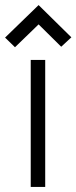

<svg xmlns="http://www.w3.org/2000/svg" viewBox="-83 -736 301 756"><path d="M198 -589 69 -716 -63 -588 -24 -550 69 -640 158 -552ZM38 0H95V-500H38Z"/></svg>

Font: Advent Pro
Style: Regular
Weight: 400
Designer: VivaRado, Andreas Kalpakidis
Foundry: VivaRado, Andreas Kalpakidis
Version: Version 3.000